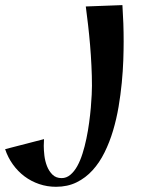

<svg xmlns="http://www.w3.org/2000/svg" viewBox="-286 -468 557 745"><path d="M189 -448.2Q191.4 -412.6 192.6 -377.4Q193.8 -342.3 193.8 -307.1Q193.8 -274.9 192.4 -233.6Q190.9 -192.4 186.5 -146.7Q182.1 -101.1 174.1 -53.5Q166 -5.9 152.6 39.1Q139.2 84 119.6 123.5Q100.1 163.1 73.2 192.6Q46.4 222.2 11.2 239.5Q-23.9 256.8 -68.8 256.8Q-103 256.8 -134.3 246.1Q-165.5 235.4 -191.2 216.1Q-216.8 196.8 -236.1 169.9Q-255.4 143.1 -266.1 110.8L-115.2 71.8Q-115.2 78.1 -115.7 84.7Q-116.2 91.3 -116.2 98.1Q-116.2 113.8 -113.8 135.3Q-111.3 156.7 -103.8 176.3Q-96.2 195.8 -82.5 209.5Q-68.8 223.1 -46.9 223.1Q-28.3 223.1 -13.2 210.4Q2 197.8 13.7 176.8Q25.4 155.8 34.2 127.9Q43 100.1 49.3 69.6Q55.7 39.1 59.8 8.3Q64 -22.5 66.4 -50Q68.8 -77.6 69.8 -99.9Q70.8 -122.1 70.8 -134.8Q70.8 -172.9 68.8 -213.1Q66.9 -253.4 63.5 -293.5Q60.1 -333.5 55.7 -371.6Q51.3 -409.7 46.9 -442.9Z"/></svg>

Font: Original Surfer
Style: Regular
Weight: 400
Designer: Astigmatic (AOETI)
Foundry: Astigmatic (AOETI)
Version: Version 1.001